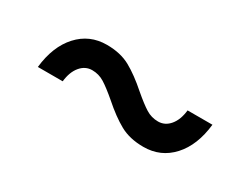

<svg xmlns="http://www.w3.org/2000/svg" viewBox="-35 -664 819 629"><g transform="rotate(30 375.0 -350.0)"><path d="M341 -314Q307 -343 286 -356Q265 -369 240 -369Q214 -369 196 -347.5Q178 -326 174 -289H80Q89 -371 132 -418Q175 -465 240 -465Q292 -465 329 -444.5Q366 -424 409 -386Q443 -357 464 -344Q485 -331 510 -331Q536 -331 554 -352.5Q572 -374 576 -411H670Q661 -329 618 -282Q575 -235 510 -235Q458 -235 421 -255.5Q384 -276 341 -314Z"/></g></svg>

Font: Martian Mono sWd Rg
Style: Regular
Weight: 400
Width: 6
Monospace: yes
Designer: Roman Shamin
Foundry: Evil Martians
Version: Version 1.000